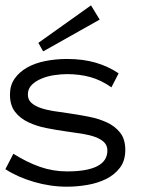

<svg xmlns="http://www.w3.org/2000/svg" viewBox="-25 -686 591 717"><path d="M442.9 -126Q442.9 -85.9 422.9 -59.6Q402.8 -33.2 371.3 -17.6Q339.8 -2 301 4.6Q262.2 11.2 225.1 11.2Q163.1 11.2 101.6 -6.8Q40 -24.9 -4.9 -54.2L24.9 -111.8Q75.2 -80.1 124 -63Q172.9 -45.9 225.1 -45.9Q376 -45.9 376 -124Q376 -143.1 363.5 -155Q351.1 -167 330.1 -174.6Q309.1 -182.1 282 -186.5Q254.9 -190.9 225.1 -194.8Q187 -200.2 149.4 -207.5Q111.8 -214.8 80.8 -229.5Q49.8 -244.1 31 -268.6Q12.2 -293 12.2 -333Q12.2 -367.2 29.5 -392.1Q46.9 -417 75.9 -433.6Q105 -450.2 144 -458Q183.1 -465.8 225.1 -465.8Q285.2 -465.8 332.5 -451.9Q379.9 -438 418 -412.1L391.1 -359.9Q352.1 -387.2 312 -398.2Q272 -409.2 225.1 -409.2Q204.1 -409.2 178.5 -405.5Q152.8 -401.9 130.9 -392.8Q108.9 -383.8 94 -369.4Q79.1 -355 79.1 -333Q79.1 -314 91.6 -302.5Q104 -291 125 -283.4Q146 -275.9 173.1 -271.5Q200.2 -267.1 230 -263.2Q267.1 -257.8 304.9 -250.5Q342.8 -243.2 373.8 -229Q404.8 -214.8 423.8 -190.4Q442.9 -166 442.9 -126ZM347.2 -612.8 136.2 -494.1 118.2 -525.9 314.9 -666Z"/></svg>

Font: Anonymous Pro
Style: Regular
Weight: 400
Monospace: yes
Designer: Mark Simonson
Version: Version 1.003